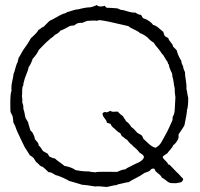

<svg xmlns="http://www.w3.org/2000/svg" viewBox="-20 -739 794 764"><path d="M158 -637 177 -656Q187 -660 204 -670Q221 -680 229 -683Q230 -684 237 -685.5Q244 -687 247 -691Q254 -692 268 -697Q282 -702 292 -702Q322 -710 340 -710Q341 -710 350.5 -713Q360 -716 365 -719Q375 -709 397 -716Q400 -710 406 -708Q420 -708 444 -706Q448 -706 453.5 -703Q459 -700 460 -700Q469 -700 487 -694Q505 -688 519 -689Q530 -680 541 -680Q548 -668 549 -667L564 -661Q584 -649 589 -640Q600 -638 614 -625.5Q628 -613 630 -612Q630 -611 632 -604.5Q634 -598 636 -596Q638 -593 643 -591Q648 -589 650 -587Q651 -580 659.5 -570.5Q668 -561 669 -553Q671 -551 676 -546.5Q681 -542 683 -539Q689 -516 702 -496Q701 -490 705 -482.5Q709 -475 709 -473Q709 -466 716 -452Q716 -440 719.5 -419.5Q723 -399 722 -384Q724 -379 725.5 -367Q727 -355 729 -350Q729 -314 724 -301Q724 -288 714 -241Q711 -234 702 -221.5Q693 -209 691 -205Q690 -204 690.5 -197Q691 -190 689 -186Q680 -168 669 -161Q667 -154 658 -144Q649 -134 646 -129Q631 -120 627 -115Q628 -110 633.5 -104.5Q639 -99 640 -98Q641 -98 648 -88Q649 -86 649 -85Q650 -84 652 -84H654L662 -76L683 -54Q686 -52 691 -46.5Q696 -41 698 -39Q699 -37 702.5 -34Q706 -31 708 -28.5Q710 -26 708 -23Q707 -19 704 -16.5Q701 -14 697.5 -13Q694 -12 688.5 -11.5Q683 -11 681 -10Q660 -10 657 -11Q650 -13 640 -21.5Q630 -30 624 -32Q622 -39 611 -47.5Q600 -56 599 -58Q598 -59 597 -62Q596 -65 595 -66.5Q594 -68 591 -68Q584 -69 579.5 -63.5Q575 -58 572 -57Q569 -56 562 -53.5Q555 -51 552 -49Q542 -41 521 -30.5Q500 -20 492 -14Q484 -14 470 -10L448 -5L443 -2H437Q411 4 405 5Q370 1 358 3Q324 -3 306 -4Q300 -6 290 -9Q280 -12 271.5 -14.5Q263 -17 255 -19Q252 -22 230 -32Q229 -32 219 -36.5Q209 -41 202 -42Q199 -43 194 -46.5Q189 -50 184 -52Q179 -54 173 -54Q158 -69 150 -75L142 -78Q140 -79 134 -85.5Q128 -92 124 -94L113 -111Q109 -115 99 -121L78 -154Q73 -164 63.5 -184Q54 -204 49 -215L46 -222Q40 -241 33 -252Q33 -255 32.5 -259.5Q32 -264 31.5 -268.5Q31 -273 30 -277Q29 -280 26 -285Q23 -290 22 -293Q21 -297 21 -329Q21 -368 26 -378Q24 -394 28.5 -414.5Q33 -435 34 -445Q37 -451 41.5 -468.5Q46 -486 51 -493Q50 -496 52 -500Q54 -504 53 -507Q58 -514 65.5 -528Q73 -542 78 -548Q92 -567 103 -587Q129 -610 133 -620Q136 -621 140.5 -624.5Q145 -628 146 -629Q147 -630 150 -631Q153 -632 154 -633Q155 -633 156 -635Q157 -637 158 -637ZM82 -269 92 -252Q93 -245 97 -233.5Q101 -222 101 -220Q102 -219 106.5 -214.5Q111 -210 112 -206Q118 -195 119 -185Q121 -182 125 -178Q129 -174 131.5 -169.5Q134 -165 134 -160Q142 -154 151 -138Q153 -137 159 -133.5Q165 -130 169 -128Q171 -127 173.5 -121Q176 -115 181 -114Q188 -110 199 -108Q205 -102 218 -93Q231 -84 236 -79Q265 -74 281 -62Q313 -56 334 -57Q338 -55 347 -54.5Q356 -54 359 -53Q362 -56 401.5 -55.5Q441 -55 446 -55Q448 -56 459 -60.5Q470 -65 478 -65Q484 -70 499 -77Q514 -84 519 -87Q521 -88 527 -90.5Q533 -93 536 -95Q539 -97 543 -100Q547 -103 549.5 -106.5Q552 -110 553 -115Q552 -118 550 -120.5Q548 -123 546 -124.5Q544 -126 541 -128Q538 -130 536 -131Q533 -135 528 -140.5Q523 -146 521 -148Q518 -149 515.5 -152.5Q513 -156 511 -156Q509 -156 507 -160.5Q505 -165 502 -164Q488 -178 486 -183Q481 -184 475 -190Q469 -196 465 -197Q464 -200 461 -204.5Q458 -209 458 -210Q454 -211 450.5 -213.5Q447 -216 443 -220Q439 -224 437 -226Q423 -236 420 -246Q409 -250 405 -251Q405 -258 396.5 -268Q388 -278 388 -287Q393 -296 404 -292Q407 -292 411.5 -294.5Q416 -297 420 -298Q423 -295 427 -294.5Q431 -294 437 -294.5Q443 -295 448 -295Q463 -280 470 -276Q471 -272 475.5 -266.5Q480 -261 481 -257Q493 -250 503 -233Q510 -230 527 -210Q539 -204 544 -200Q546 -198 548 -193Q550 -188 551 -186Q553 -185 569 -169.5Q585 -154 599 -151Q608 -156 614 -162Q620 -168 628 -183.5Q636 -199 637 -200Q644 -211 654 -233.5Q664 -256 666 -260Q667 -262 667 -274Q673 -282 674.5 -295Q676 -308 676.5 -325.5Q677 -343 678 -352Q675 -368 675 -389Q673 -395 671 -411Q669 -427 666 -434Q666 -444 664 -448Q652 -472 652 -482Q650 -483 649 -485Q648 -487 647.5 -490Q647 -493 646 -494Q642 -498 635.5 -510Q629 -522 623 -527Q619 -535 607.5 -548Q596 -561 592 -569Q578 -577 567 -590Q549 -604 537 -607Q531 -614 514 -621.5Q497 -629 491 -635Q400 -657 376 -659L363 -656Q360 -658 346.5 -657Q333 -656 327 -656Q318 -653 307 -648Q300 -649 291 -647Q286 -646 281 -642Q276 -638 274 -637Q270 -638 266 -637Q262 -636 259 -636Q231 -620 220 -617Q215 -608 198 -600Q195 -595 186.5 -589.5Q178 -584 176 -581Q167 -574 153 -559.5Q139 -545 135 -541Q126 -522 110 -505Q102 -481 94 -472Q93 -462 79 -428L73 -406V-400L72 -398Q70 -396 70 -395Q68 -388 68 -365Q68 -363 68 -361L67 -359Q67 -357 68.5 -346Q70 -335 68 -332Q74 -321 73 -305Q76 -300 78 -287Q80 -274 82 -269Z"/></svg>

Font: FuturaRenner Light
Style: Regular
Weight: 300
Designer: BSozoo
Foundry: BSozoo
Version: Version 1.001;PS 001.001;hotconv 1.0.70;makeotf.lib2.5.58329